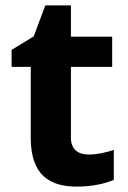

<svg xmlns="http://www.w3.org/2000/svg" viewBox="-20 -682 474 712"><path d="M308 -109C269 -109 243 -129 243 -171V-434H396V-546H243V-662H148L105 -547L23 -497V-434H94V-171C94 -30 167 10 265 10C321 10 370 -1 402 -15V-126C371 -116 341 -109 308 -109Z"/></svg>

Font: Noto Sans Lisu
Style: Bold
Weight: 700
Designer: Monotype Design Team. David Williams.
Foundry: Monotype Imaging Inc.
Version: Version 2.102